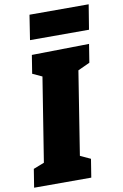

<svg xmlns="http://www.w3.org/2000/svg" viewBox="-112 -976 659 1032"><g transform="rotate(-10 218.0 -460.0)"><path d="M413 -710 397 -610 332 -580 260 -126 316 -100 300 0H-12L4 -100L63 -123L136 -581L84 -605L100 -705ZM125 -920H448L426 -785H104Z"/></g></svg>

Font: Bitter Pro Black
Style: Italic
Weight: 900
Italic angle: -9°
Designer: Sol Matas, and Bitter project Authors
Foundry: Sol Matas
Version: Version 1.010